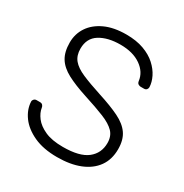

<svg xmlns="http://www.w3.org/2000/svg" viewBox="-167 -840 939 981"><g transform="rotate(30 302.5 -350.0)"><path d="M304 10Q223 10 166.5 -16Q110 -42 80 -83Q50 -124 48 -170Q48 -178 54 -184Q60 -190 69 -190H89Q99 -190 104.5 -184Q110 -178 111 -170Q115 -142 136 -114.5Q157 -87 198 -68.5Q239 -50 304 -50Q402 -50 447 -85.5Q492 -121 492 -181Q492 -221 468.5 -245.5Q445 -270 397 -289.5Q349 -309 274 -333Q203 -356 157 -380.5Q111 -405 89.5 -440Q68 -475 68 -530Q68 -581 95 -621.5Q122 -662 173.5 -686Q225 -710 299 -710Q358 -710 402 -694Q446 -678 475 -651.5Q504 -625 519 -594.5Q534 -564 535 -535Q535 -528 530 -521.5Q525 -515 514 -515H494Q489 -515 481.5 -519Q474 -523 472 -535Q466 -585 419.5 -617.5Q373 -650 299 -650Q225 -650 178 -621Q131 -592 131 -530Q131 -490 152 -464.5Q173 -439 218 -419.5Q263 -400 334 -377Q409 -353 458 -329Q507 -305 531 -270.5Q555 -236 555 -181Q555 -120 524.5 -77.5Q494 -35 438 -12.5Q382 10 304 10Z"/></g></svg>

Font: Rubik Light
Style: Regular
Weight: 300
Designer: Hubert and Fischer
Foundry: Hubert and Fischer
Version: Version 2.300;gftools[0.9.30]